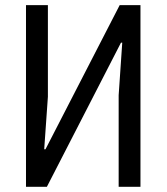

<svg xmlns="http://www.w3.org/2000/svg" viewBox="-20 -718 640 738"><path d="M79.9 0H160.2L445 -554H449.9L436.1 -351.9V0H519.9V-698.2H440L154.8 -144.2H149.9L164.1 -345.9V-698.2H79.9Z"/></svg>

Font: Margiela Mono
Style: Regular
Weight: 400
Designer: Mike Abbink, Paul van der Laan, Pieter van Rosmalen
Foundry: Bold Monday
Version: Version 2.003 2021